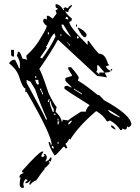

<svg xmlns="http://www.w3.org/2000/svg" viewBox="-20 -725 672 919"><path d="M315.4 -504.9V-509.8Q295.9 -529.3 294.9 -529.3Q294.9 -528.3 315.4 -504.9ZM269.5 -551.8Q274.4 -551.8 274.4 -560.5H269.5ZM306.6 -630.9Q306.6 -644.5 296.9 -644.5L293 -634.8Q297.9 -634.8 306.6 -630.9ZM320.3 -546.9 283.2 -607.4H274.4Q274.4 -581.1 320.3 -546.9ZM213.9 -560.5V-570.3H209V-560.5ZM181.6 -445.3Q225.6 -504.9 246.1 -551.8Q241.2 -560.5 241.2 -565.4Q229.5 -561.5 204.1 -504.9H200.2L204.1 -496.1L171.9 -449.2ZM357.4 -542Q357.4 -551.8 348.6 -551.8V-542ZM153.3 -352.5V-361.3H148.4V-352.5ZM204.1 -152.3V-157.2Q171.9 -228.5 148.4 -296.9L126 -334L107.4 -342.8V-329.1Q200.2 -159.2 200.2 -152.3ZM163.1 -319.3Q163.1 -324.2 167 -324.2Q163.1 -332 163.1 -342.8H148.4Q154.3 -319.3 163.1 -319.3ZM185.5 -273.4V-278.3Q176.8 -293 176.8 -300.8H171.9V-296.9Q181.6 -281.2 181.6 -273.4ZM371.1 -273.4V-278.3L334 -300.8V-296.9ZM213.9 -236.3Q213.9 -241.2 218.8 -250H213.9L209 -240.2V-236.3ZM237.3 -189.5V-203.1Q222.7 -224.6 222.7 -240.2H218.8V-226.6L232.4 -189.5ZM552.7 -162.1V-166Q504.9 -199.2 497.1 -199.2Q500 -184.6 552.7 -162.1ZM246.1 -175.8V-180.7H237.3V-175.8ZM259.8 -147.5V-157.2H255.9V-147.5ZM306.6 -128.9Q313.5 -128.9 325.2 -147.5Q313.5 -147.5 306.6 -133.8ZM259.8 -128.9Q259.8 -133.8 264.6 -143.6H255.9V-128.9ZM259.8 -36.1V-45.9H255.9V-36.1ZM237.3 -13.7Q237.3 -27.3 227.5 -27.3Q227.5 -13.7 237.3 -13.7ZM455.1 -366.2V-377.9H480.5L450.2 -413.1H445.3V-389.6L440.4 -379.9Q447.3 -379.9 455.1 -366.2ZM510.7 -384.8V-394.5H515.6L517.6 -392.6Q517.6 -389.6 510.7 -384.8ZM241.2 19.5Q212.9 -25.4 212.9 -45.9Q222.7 -45.9 222.7 -32.2H227.5Q227.5 -78.1 106.4 -287.1Q106.4 -283.2 101.6 -283.2V-301.8Q88.9 -301.8 70.3 -361.3Q58.6 -394.5 23.4 -421.9Q33.2 -439.5 51.8 -439.5Q70.3 -404.3 70.3 -398.4H75.2V-421.9Q75.2 -435.5 60.5 -459Q65.4 -466.8 65.4 -477.5H70.3Q76.2 -477.5 87.9 -444.3L111.3 -439.5L106.4 -449.2V-459Q151.4 -500 176.8 -546.9Q204.1 -590.8 204.1 -602.5Q197.3 -602.5 186.5 -621.1Q186.5 -635.7 195.3 -635.7L204.1 -630.9V-649.4H212.9L232.4 -635.7Q251 -659.2 251 -662.1Q246.1 -671.9 246.1 -676.8Q255.9 -676.8 255.9 -685.5Q246.1 -685.5 246.1 -695.3V-705.1Q267.6 -705.1 283.2 -676.8H288.1L283.2 -685.5L293 -690.4Q300.8 -685.5 306.6 -685.5Q306.6 -693.4 320.3 -700.2H324.2V-695.3Q306.6 -678.7 306.6 -667H302.7L293 -671.9Q293 -662.1 324.2 -635.7Q324.2 -621.1 311.5 -621.1Q311.5 -596.7 399.4 -509.8V-529.3H404.3Q449.2 -467.8 455.1 -467.8Q484.4 -467.8 497.1 -418Q502 -418 502 -413.1Q492.2 -408.2 487.3 -408.2Q487.3 -396.5 510.7 -384.8L498 -377.9L497.1 -379.9Q489.3 -377 481.4 -377L492.2 -354.5Q455.1 -361.3 445.3 -361.3L259.8 -533.2H255.9Q230.5 -484.4 168 -394.5Q177.7 -383.8 212.9 -278.3Q235.4 -231.4 251 -212.9L246.1 -190.4Q274.4 -163.1 274.4 -143.6H279.3V-152.3Q283.2 -152.3 306.6 -148.4Q306.6 -152.3 367.2 -190.4H390.6Q390.6 -203.1 409.2 -221.7Q288.1 -296.9 288.1 -301.8V-306.6Q288.1 -314.5 302.7 -314.5Q316.4 -306.6 324.2 -306.6L293 -337.9V-351.6Q321.3 -361.3 324.2 -361.3V-366.2L306.6 -394.5V-403.3H320.3Q357.4 -361.3 357.4 -351.6Q352.5 -342.8 352.5 -337.9Q363.3 -337.9 450.2 -268.6Q450.2 -270.5 452.1 -270.5L455.1 -269.5L478.5 -245.1Q608.4 -173.8 608.4 -128.9Q608.4 -122.1 593.8 -115.2Q593.8 -120.1 589.8 -120.1Q585 -110.4 585 -105.5H575.2L566.4 -110.4Q566.4 -101.6 556.6 -101.6Q537.1 -132.8 505.9 -148.4Q497.1 -143.6 492.2 -143.6Q473.6 -174.8 440.4 -193.4Q355.5 -121.1 315.4 -55.7Q315.4 -60.5 311.5 -60.5Q298.8 -37.1 293 -37.1L302.7 -17.6L293 -13.7Q293 -22.5 283.2 -22.5Q247.1 19.5 241.2 19.5ZM348.6 -597.7H343.8V-607.4H348.6ZM385.7 -546.9Q374 -546.9 352.5 -588.9V-593.8Q384.8 -580.1 394.5 -560.5Q394.5 -546.9 385.7 -546.9ZM46.9 -454.1Q33.2 -454.1 33.2 -463.9V-486.3H46.9ZM534.2 -106.4H529.3Q510.7 -113.3 510.7 -125Q522.5 -125 534.2 -106.4ZM90.8 173.8H83Q79.1 170.9 76.7 168Q74.2 165 74.2 157.2Q74.2 144.5 78.1 125L76.2 123L74.2 125L72.3 124Q73.2 116.2 78.1 110.4L94.7 101.6L85.9 99.6V92.8Q165 3.9 181.6 0Q184.6 0 187.5 2Q181.6 10.7 176.8 22.5Q182.6 26.4 185.5 26.4Q189.5 26.4 193.4 18.6L188.5 14.6L193.4 11.7L197.3 12.7Q204.1 21.5 204.1 27.3Q204.1 36.1 197.3 46.9L200.2 48.8Q203.1 44.9 211.9 42L222.7 27.3Q226.6 29.3 226.6 33.2Q226.6 42 221.7 48.8L216.8 45.9L212.9 50.8L218.8 53.7Q205.1 73.2 194.3 79.1L193.4 80.1Q193.4 82 194.3 83Q179.7 99.6 153.3 138.7Q135.7 143.6 124 160.2Q121.1 158.2 120.1 156.2Q120.1 152.3 127 139.6L125 138.7Q115.2 152.3 101.6 152.3L102.5 145.5Q108.4 142.6 112.3 136.7L109.4 134.8L101.6 132.8Q91.8 145.5 91.8 157.2Q91.8 164.1 95.7 171.9Z"/></svg>

Font: Blackcraft
Style: Regular
Weight: 400
Designer: GGBotNet
Foundry: GGBotNet
Version: 1.00